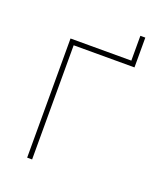

<svg xmlns="http://www.w3.org/2000/svg" viewBox="-125 -743 705 826"><g transform="rotate(20 228.0 -329.5)"><path d="M119.3 0H96.6V-545.5H375V-659.1H397.7V-522.7H119.3Z"/></g></svg>

Font: Linik Sans Thin
Style: Regular
Weight: 100
Designer: Fonts by Rasmus Andersson / Changes by Cristiano Sobral with parts from Marc Monis
Foundry: rsms
Version: Version 3.020; ttfautohint (v1.6)